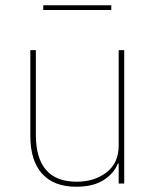

<svg xmlns="http://www.w3.org/2000/svg" viewBox="-20 -696 596 728"><path d="M144 -658V-676H402V-658ZM430 0V-76H427Q412 -38 372.5 -13Q333 12 269 12Q184 12 139.5 -37.5Q95 -87 95 -181V-506H116V-185Q116 -7 271 -7Q338 -7 384 -42.5Q430 -78 430 -144V-506H451V0Z"/></svg>

Font: IBM Plex Sans Thin
Style: Regular
Weight: 100
Designer: Mike Abbink, Paul van der Laan, Pieter van Rosmalen
Foundry: Bold Monday
Version: Version 3.0